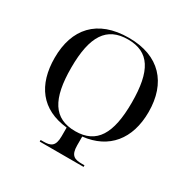

<svg xmlns="http://www.w3.org/2000/svg" viewBox="-161 -880 1028 1035"><g transform="rotate(30 352.5 -362.5)"><path d="M216 0H489V-10H472C427 -10 401 -20 401 -84V-138C557 -155 645 -263 645 -431C645 -612 544 -725 354 -725C157 -725 60 -611 60 -432C60 -264 140 -155 304 -138V-84C304 -20 278 -10 233 -10H216ZM353 -144C219 -144 164 -236 164 -430C164 -627 222 -715 354 -715C486 -715 541 -627 541 -430C541 -236 486 -144 353 -144Z"/></g></svg>

Font: Noto Serif Display SemiCondensed
Style: Regular
Weight: 400
Width: 4
Designer: Monotype Design Team
Foundry: Monotype Imaging Inc.
Version: Version 2.009